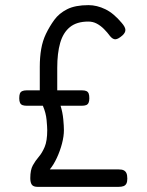

<svg xmlns="http://www.w3.org/2000/svg" viewBox="-20 -717 571 748"><path d="M127 11Q110 11 104 2.5Q98 -6 98 -23Q98 -55 108 -73Q118 -91 131 -106Q144 -121 154 -144.5Q164 -168 164 -210Q164 -222 161.5 -249.5Q159 -277 147 -305H85Q74 -305 67.5 -307.5Q61 -310 58 -316.5Q55 -323 55 -334Q55 -346 57.5 -352.5Q60 -359 66.5 -362Q73 -365 83 -365H135V-457Q135 -494 140.5 -526Q146 -558 159 -585Q173 -614 191.5 -639.5Q210 -665 241.5 -681Q273 -697 325 -697Q341 -697 357.5 -693Q374 -689 390.5 -681Q407 -673 423 -659.5Q439 -646 454 -628Q468 -612 468.5 -601Q469 -590 457 -579Q441 -565 430.5 -564Q420 -563 409 -576Q398 -591 385 -604Q372 -617 357 -625Q342 -633 324 -633Q279 -633 252.5 -611.5Q226 -590 214.5 -550Q203 -510 203 -453V-365H300Q311 -365 317 -362Q323 -359 325.5 -352.5Q328 -346 328 -334Q328 -323 325 -316.5Q322 -310 315.5 -307.5Q309 -305 298 -305H216Q224 -279 226.5 -252.5Q229 -226 229 -210Q229 -186 221.5 -157.5Q214 -129 201.5 -102Q189 -75 174 -57H442Q455 -57 462 -53.5Q469 -50 472.5 -42.5Q476 -35 476 -21Q476 -9 472.5 -2Q469 5 461.5 8Q454 11 441 11Z"/></svg>

Font: Fredoka Condensed Light
Style: Regular
Weight: 300
Width: 3
Designer: Ben Nathan
Foundry: Milena B. Brandão, Ben Nathan
Version: Version 2.001